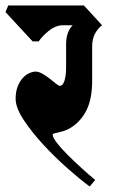

<svg xmlns="http://www.w3.org/2000/svg" viewBox="-38 -659 411 700"><path d="M334 -567Q319 -556 308.5 -536.5Q298 -517 298 -490V-365Q298 -298 277 -256.5Q256 -215 218 -192Q206 -185 194.5 -181.5Q183 -178 174 -176Q165 -174 159.5 -172.5Q154 -171 154 -168Q154 -158 169.5 -138Q185 -118 208.5 -94.5Q232 -71 259 -46.5Q286 -22 309 -3L289 21Q255 -4 208.5 -45Q162 -86 120 -131.5Q78 -177 48.5 -221.5Q19 -266 19 -299Q19 -324 26 -342.5Q33 -361 44 -373.5Q55 -386 68 -392Q81 -398 92 -398Q103 -398 117 -390Q131 -382 143.5 -372Q156 -362 166 -354Q176 -346 180 -346Q191 -346 197 -364.5Q203 -383 203 -414V-497Q203 -543 227 -567H187Q162 -565 139 -546Q116 -527 103 -508H81L-18 -615L-8 -639H268Z"/></svg>

Font: Jaini Purva
Style: Regular
Weight: 400
Designer: Girish Dalvi, Maithili Shingre
Foundry: Ek Type
Version: Version 1.001;PS 1.000;hotconv 16.6.51;makeotf.lib2.5.65220